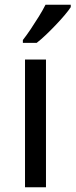

<svg xmlns="http://www.w3.org/2000/svg" viewBox="-20 -786 317 806"><path d="M173 0H85V-536H173ZM277 -756Q268 -742 251 -722Q234 -702 213.5 -680.5Q193 -659 172.5 -639.5Q152 -620 134 -606H76V-618Q91 -637 108.5 -663Q126 -689 143 -716.5Q160 -744 171 -766H277Z"/></svg>

Font: Noto Sans Sora Sompeng
Style: Regular
Weight: 400
Designer: Monotype Design Team. David Williams.
Foundry: Monotype Imaging Inc.
Version: Version 2.101